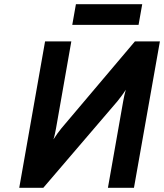

<svg xmlns="http://www.w3.org/2000/svg" viewBox="-20 -898 784 918"><path d="M72 0 195.5 -700H321L248 -285Q246.5 -276.5 243 -260Q239.5 -243.5 235.5 -231.5Q243.5 -244.5 255.5 -261Q267.5 -277.5 274 -285L625 -700H744.5L620.5 0H496L569 -414Q571.5 -428 574.5 -441.8Q577.5 -455.5 581.5 -469Q573.5 -456 561 -439.2Q548.5 -422.5 541.5 -414L187 0ZM325.5 -779 343 -878H660L642.5 -779Z"/></svg>

Font: Overpass
Style: Bold Italic
Weight: 700
Italic angle: -10°
Designer: Delve Withrington, Dave Bailey, Thomas Jockin
Foundry: Delve Fonts LLC
Version: Version 4.000; ttfautohint (v1.8.3)